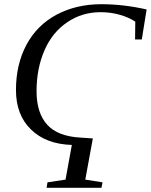

<svg xmlns="http://www.w3.org/2000/svg" viewBox="-20 -680 718 914"><path d="M422 -21 386 175 468 188 463 214H202L206 188L292 175L322 10Q198 6 127 -64Q56 -133 56 -252Q56 -373 106 -467Q156 -560 249 -610Q343 -660 462 -660Q568 -660 678 -635L655 -492H623L624 -577Q592 -598 549 -610Q506 -622 459 -622Q370 -622 300 -574Q229 -526 192 -441Q154 -354 154 -246Q154 -142 205 -86Q255 -31 363 -25Z"/></svg>

Font: Libra Serif Modern
Style: Italic
Weight: 400
Italic angle: -12°
Designer: Stefan Peev, Context Ltd
Foundry: Stefan Peev, Context Ltd
Version: Version 1.000